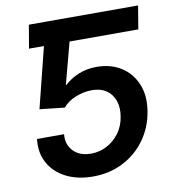

<svg xmlns="http://www.w3.org/2000/svg" viewBox="-82 -800 793 881"><g transform="rotate(-10 314.0 -359.5)"><path d="M257.3 -727.5 239.3 -619.1H92.8L111.3 -727.5ZM281.2 9.8Q209 9.8 155.5 -17.6Q102.1 -44.9 75.7 -93.5Q49.3 -142.1 57.1 -204.6H183.1Q178.2 -157.2 207.8 -126.2Q237.3 -95.2 290 -95.2Q329.6 -95.2 364 -113.3Q398.4 -131.3 422.1 -163.6Q445.8 -195.8 452.6 -237.8Q460 -280.3 448.5 -312.7Q437 -345.2 410.4 -363.3Q383.8 -381.3 344.2 -381.3Q305.7 -381.3 267.6 -366.2Q229.5 -351.1 208 -324.2L91.8 -336.9L189.5 -727.5H620.1L602.1 -619.1H281.7L230.5 -425.8H233.4Q261.7 -452.1 299.8 -467.5Q337.9 -482.9 382.8 -482.9Q449.7 -482.9 497.8 -451.9Q545.9 -420.9 568.1 -366.2Q590.3 -311.5 578.1 -239.7Q565.9 -167 524.9 -110.6Q483.9 -54.2 421.1 -22.2Q358.4 9.8 281.2 9.8Z"/></g></svg>

Font: Inter 20pt SemiBold
Style: Italic
Weight: 600
Italic angle: -9.3988°
Version: Version 4.001;git-66647c0bb